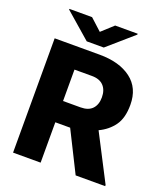

<svg xmlns="http://www.w3.org/2000/svg" viewBox="-160 -1012 972 1122"><g transform="rotate(20 326.0 -451.0)"><path d="M443.4 0 317.9 -251H225.6V0H54.2V-710.9H334Q457 -710.9 530 -656Q603 -601.1 603 -496.1Q603 -414.1 569.1 -367.2Q535.2 -320.3 479 -293.9L627 -7.3V0ZM334 -578.6H225.6V-383.3H334Q382.8 -383.3 407.2 -409.2Q431.6 -435.1 431.6 -480.5Q431.6 -526.4 406.7 -552.5Q381.8 -578.6 334 -578.6ZM217.3 -901.9 289.1 -836.4 360.8 -901.9H501V-896.5L342.3 -758.3H236.3L76.2 -897.5V-901.9Z"/></g></svg>

Font: Vazirmatn UI FD Black
Style: Regular
Weight: 900
Designer: Saber Rastikerdar
Foundry: Saber Rastikerdar
Version: Version 33.003